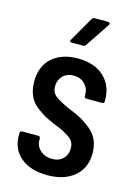

<svg xmlns="http://www.w3.org/2000/svg" viewBox="-110 -761 591 827"><g transform="rotate(15 186.0 -347.0)"><path d="M140 -573Q126 -573 133 -585L195 -693Q200 -700 207 -700H267Q273 -700 275 -696Q277 -692 274 -688L201 -579Q197 -573 189 -573ZM184 6Q109 6 65.5 -30.5Q22 -67 22 -129V-138Q22 -148 32 -148H103Q113 -148 113 -138V-131Q113 -104 134 -85.5Q155 -67 186 -67Q216 -67 234.5 -85Q253 -103 253 -131Q253 -147 247 -159Q241 -171 224.5 -181.5Q208 -192 198.5 -197Q189 -202 163 -212Q158 -214 156 -215Q127 -228 112 -236Q97 -244 73 -262.5Q49 -281 37.5 -308Q26 -335 26 -370Q26 -438 68.5 -476Q111 -514 183 -514Q257 -514 299.5 -475Q342 -436 342 -369V-366Q342 -356 332 -356H263Q253 -356 253 -366V-373Q253 -400 234 -419Q215 -438 185 -438Q154 -438 136 -419Q118 -400 118 -373Q118 -345 138.5 -329.5Q159 -314 202 -295Q205 -294 207.5 -293Q210 -292 212 -291Q243 -278 259 -269Q275 -260 300 -241Q325 -222 337 -195.5Q349 -169 349 -135Q349 -70 304.5 -32Q260 6 184 6Z"/></g></svg>

Font: Barlow Condensed Medium
Style: Regular
Weight: 500
Width: 3
Designer: Jeremy Tribby
Foundry: Tribby Type
Version: Version 1.422;hotconv 1.0.109;makeotfexe 2.5.65596